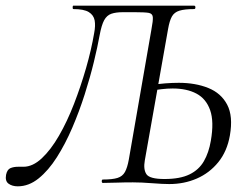

<svg xmlns="http://www.w3.org/2000/svg" viewBox="-39 -645 866 677"><path d="M23.6 12Q4 12 -8.8 2.7Q-21.6 -6.6 -17.6 -28.8Q-13.6 -47.4 -2.1 -52.2Q9.4 -57 24.8 -57Q29.8 -57 34.8 -57Q39.8 -57 43.8 -57Q76.4 -57 108.3 -86.8Q140.2 -116.6 169 -166.5Q197.8 -216.4 221.8 -278.3Q245.8 -340.2 264.4 -404.8Q283 -469.4 293 -528.2Q298.2 -554.6 294.7 -573.2Q291.2 -591.8 274.1 -602.4Q257 -613 219.4 -613Q217.2 -613 217.2 -619Q217.2 -625 219.4 -625H645.4Q650 -625 650 -619Q650 -613 645.4 -613Q612.4 -613 593.9 -607.4Q575.4 -601.8 567 -586.6Q558.6 -571.4 553.6 -542.4L471.6 -79.4Q466 -48 477.2 -30.9Q488.4 -13.8 541 -13.8Q595.8 -13.8 629.1 -30Q662.4 -46.2 679.9 -76.6Q697.4 -107 704.4 -148.6Q716.2 -216.2 702 -256.5Q687.8 -296.8 653.8 -314.9Q619.8 -333 569.8 -333Q550.8 -333 531.2 -330.6Q511.6 -328.2 491 -325.4L491.8 -344.8Q518.8 -349.2 543.9 -351.1Q569 -353 591.4 -353Q650.2 -353 695.4 -334.8Q740.6 -316.6 762 -276Q783.4 -235.4 771.6 -167.4Q761.8 -111.4 730.8 -73.2Q699.8 -35 655.1 -15.5Q610.4 4 557.8 4Q535.2 4 497.1 1Q459 -2 429.8 -2Q398.2 -2 371.3 -1Q344.4 0 323.8 0Q319.8 0 319.8 -6Q319.8 -12 323.8 -12Q357.4 -12 375.3 -17.6Q393.2 -23.2 401.7 -38.8Q410.2 -54.4 415.2 -82.4L495 -541.6Q501 -572.6 499.8 -585Q498.6 -597.4 484.9 -599.7Q471.2 -602 436.2 -602H394.6Q369.6 -602 353.7 -596.5Q337.8 -591 328.4 -574Q319 -557 312.2 -520.2Q305.2 -481 292 -426.6Q278.8 -372.2 259.6 -312Q240.4 -251.8 215.8 -194.5Q191.2 -137.2 161.5 -90.5Q131.8 -43.8 97.2 -15.9Q62.6 12 23.6 12Z"/></svg>

Font: Cormorant Light
Style: Italic
Weight: 300
Italic angle: -10°
Designer: Christian Thalmann (Catharsis Fonts)
Foundry: Catharsis Fonts
Version: Version 4.000